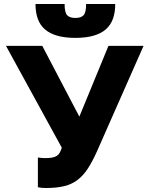

<svg xmlns="http://www.w3.org/2000/svg" viewBox="-20 -930 750 963"><path d="M210 13Q199 13 188.5 12Q178 11 170 9V-140Q178 -139 186 -138Q194 -137 205 -137Q227 -137 241 -139.5Q255 -142 264.5 -148Q274 -154 279.5 -164Q285 -174 290 -189L10 -700H192L378 -345L524 -700H700L466 -170Q443 -119 420.5 -84.5Q398 -50 369.5 -28Q341 -6 302.5 3.5Q264 13 210 13ZM358 -740Q305 -740 267 -751Q229 -762 205 -783Q181 -804 169.5 -836Q158 -868 158 -910H304Q304 -868 316.5 -854Q329 -840 358 -840Q387 -840 399.5 -854Q412 -868 412 -910H558Q558 -868 546.5 -836Q535 -804 511 -783Q487 -762 449 -751Q411 -740 358 -740Z"/></svg>

Font: Golos Text VF
Style: Regular
Weight: 400
Designer: A.Korolkova, Vitaly Kuzmin
Foundry: ParaType Ltd
Version: Version 2.003